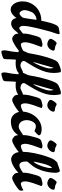

<svg xmlns="http://www.w3.org/2000/svg" viewBox="917 -1688 905 2789"><g transform="rotate(90 1369.5 -293.5)"><path d="M466 -708Q471 -698 471 -689Q471 -684 465.5 -667Q460 -650 453.5 -630Q447 -610 440.5 -591.5Q434 -573 432 -564Q422 -525 408 -473.5Q394 -422 381.5 -368.5Q369 -315 360 -264.5Q351 -214 351 -176Q351 -168 353 -158.5Q355 -149 359 -141Q363 -133 369.5 -127Q376 -121 385 -121Q392 -121 403 -128.5Q414 -136 426 -145.5Q438 -155 450 -164.5Q462 -174 470 -178Q478 -177 479 -165.5Q480 -154 480 -142Q480 -131 477 -126Q474 -121 466 -113Q445 -93 424.5 -67Q404 -41 381 -24Q367 -15 351 -9Q335 -3 318 -3Q298 -3 284 -9.5Q270 -16 260.5 -26.5Q251 -37 245 -50.5Q239 -64 236 -79Q226 -64 213 -49.5Q200 -35 184.5 -23Q169 -11 152 -3.5Q135 4 116 4Q85 4 62 -12.5Q39 -29 24 -54Q9 -79 2 -109Q-5 -139 -5 -165Q-5 -226 17.5 -277Q40 -328 78 -365Q116 -402 167.5 -422Q219 -442 276 -441Q281 -465 289.5 -503.5Q298 -542 309.5 -580.5Q321 -619 336 -650Q351 -681 369 -690Q377 -694 389.5 -696.5Q402 -699 416 -701.5Q430 -704 443.5 -705.5Q457 -707 466 -708ZM122 -194Q122 -186 125.5 -174Q129 -162 135 -151Q141 -140 149.5 -132.5Q158 -125 168 -125Q178 -125 189 -131Q200 -137 210 -146.5Q220 -156 227 -167.5Q234 -179 236 -190Q245 -244 251.5 -285Q258 -326 263 -371Q245 -371 227 -365Q209 -359 193.5 -348.5Q178 -338 165.5 -324Q153 -310 147 -294Q138 -271 130 -245.5Q122 -220 122 -194Z M599 -664Q615 -662 628.5 -653.5Q642 -645 658 -642Q663 -641 671.5 -640Q680 -639 688.5 -637Q697 -635 703.5 -631Q710 -627 710 -620Q710 -603 701.5 -586.5Q693 -570 679.5 -557Q666 -544 649 -536Q632 -528 615 -528Q606 -528 593 -531.5Q580 -535 568 -541.5Q556 -548 547.5 -557Q539 -566 539 -577Q539 -585 545.5 -598.5Q552 -612 561 -625.5Q570 -639 580.5 -650Q591 -661 599 -664ZM658 -446Q650 -420 638 -389Q626 -358 615 -325.5Q604 -293 596.5 -261.5Q589 -230 589 -203Q589 -195 590.5 -185Q592 -175 595.5 -166Q599 -157 605 -150.5Q611 -144 621 -144Q630 -144 643.5 -147.5Q657 -151 671 -157Q685 -163 697.5 -169.5Q710 -176 717 -182Q722 -171 722.5 -163.5Q723 -156 723 -144Q723 -134 720 -128Q717 -122 710 -115Q698 -104 676 -87.5Q654 -71 628.5 -55.5Q603 -40 578.5 -29Q554 -18 538 -18Q523 -18 507 -28.5Q491 -39 481 -50Q472 -61 468 -76Q464 -91 462.5 -107.5Q461 -124 461.5 -140.5Q462 -157 462 -170Q462 -224 473.5 -272Q485 -320 500 -371Q505 -390 516.5 -412Q528 -434 551 -442Q578 -451 606 -456.5Q634 -462 658 -446Z M1001 -726Q1013 -726 1024 -720Q1035 -670 1035 -623Q1035 -563 1019.5 -508.5Q1004 -454 980 -403Q956 -352 926.5 -304Q897 -256 869 -209Q865 -203 863 -199Q861 -195 861 -187Q861 -164 882 -151Q903 -138 924 -138Q941 -138 954.5 -144Q968 -150 981 -156.5Q994 -163 1007 -169Q1020 -175 1037 -175Q1039 -167 1040.5 -158Q1042 -149 1042 -140Q1042 -113 1017.5 -97.5Q993 -82 960 -75Q927 -68 893.5 -68Q860 -68 843 -73Q840 -58 838.5 -35.5Q837 -13 836.5 11Q836 35 835.5 57.5Q835 80 832 94Q829 108 816 114.5Q803 121 791 124Q775 128 758.5 133.5Q742 139 725 139Q720 139 716 134.5Q712 130 710 124Q708 118 707 112Q706 106 706 102Q706 75 712.5 45Q719 15 723 -12Q726 -33 728 -53.5Q730 -74 732 -95Q732 -97 732.5 -99Q733 -101 733 -103Q733 -110 726 -110.5Q719 -111 712.5 -113Q706 -115 702.5 -123.5Q699 -132 705 -156Q708 -168 717 -188.5Q726 -209 732 -220Q746 -246 751.5 -278Q757 -310 762 -339Q768 -373 780 -423.5Q792 -474 807 -523.5Q822 -573 839 -615Q856 -657 873 -675Q880 -682 897 -691Q914 -700 934 -708Q954 -716 972.5 -721Q991 -726 1001 -726ZM954 -601Q928 -508 912.5 -453.5Q897 -399 888.5 -370.5Q880 -342 877.5 -333.5Q875 -325 875 -322Q889 -338 905.5 -370Q922 -402 936 -438Q950 -474 959.5 -508.5Q969 -543 969 -564Q969 -573 967 -592Q965 -611 959 -621Z M1322 -726Q1334 -726 1345 -720Q1356 -670 1356 -623Q1356 -563 1340.5 -508.5Q1325 -454 1301 -403Q1277 -352 1247.5 -304Q1218 -256 1190 -209Q1186 -203 1184 -199Q1182 -195 1182 -187Q1182 -164 1203 -151Q1224 -138 1245 -138Q1262 -138 1275.5 -144Q1289 -150 1302 -156.5Q1315 -163 1328 -169Q1341 -175 1358 -175Q1360 -167 1361.5 -158Q1363 -149 1363 -140Q1363 -113 1338.5 -97.5Q1314 -82 1281 -75Q1248 -68 1214.5 -68Q1181 -68 1164 -73Q1161 -58 1159.5 -35.5Q1158 -13 1157.5 11Q1157 35 1156.5 57.5Q1156 80 1153 94Q1150 108 1137 114.5Q1124 121 1112 124Q1096 128 1079.5 133.5Q1063 139 1046 139Q1041 139 1037 134.5Q1033 130 1031 124Q1029 118 1028 112Q1027 106 1027 102Q1027 75 1033.5 45Q1040 15 1044 -12Q1047 -33 1049 -53.5Q1051 -74 1053 -95Q1053 -97 1053.5 -99Q1054 -101 1054 -103Q1054 -110 1047 -110.5Q1040 -111 1033.5 -113Q1027 -115 1023.5 -123.5Q1020 -132 1026 -156Q1029 -168 1038 -188.5Q1047 -209 1053 -220Q1067 -246 1072.5 -278Q1078 -310 1083 -339Q1089 -373 1101 -423.5Q1113 -474 1128 -523.5Q1143 -573 1160 -615Q1177 -657 1194 -675Q1201 -682 1218 -691Q1235 -700 1255 -708Q1275 -716 1293.5 -721Q1312 -726 1322 -726ZM1275 -601Q1249 -508 1233.5 -453.5Q1218 -399 1209.5 -370.5Q1201 -342 1198.5 -333.5Q1196 -325 1196 -322Q1210 -338 1226.5 -370Q1243 -402 1257 -438Q1271 -474 1280.5 -508.5Q1290 -543 1290 -564Q1290 -573 1288 -592Q1286 -611 1280 -621Z M1486 -664Q1502 -662 1515.5 -653.5Q1529 -645 1545 -642Q1550 -641 1558.5 -640Q1567 -639 1575.5 -637Q1584 -635 1590.5 -631Q1597 -627 1597 -620Q1597 -603 1588.5 -586.5Q1580 -570 1566.5 -557Q1553 -544 1536 -536Q1519 -528 1502 -528Q1493 -528 1480 -531.5Q1467 -535 1455 -541.5Q1443 -548 1434.5 -557Q1426 -566 1426 -577Q1426 -585 1432.5 -598.5Q1439 -612 1448 -625.5Q1457 -639 1467.5 -650Q1478 -661 1486 -664ZM1545 -446Q1537 -420 1525 -389Q1513 -358 1502 -325.5Q1491 -293 1483.5 -261.5Q1476 -230 1476 -203Q1476 -195 1477.5 -185Q1479 -175 1482.5 -166Q1486 -157 1492 -150.5Q1498 -144 1508 -144Q1517 -144 1530.5 -147.5Q1544 -151 1558 -157Q1572 -163 1584.5 -169.5Q1597 -176 1604 -182Q1609 -171 1609.5 -163.5Q1610 -156 1610 -144Q1610 -134 1607 -128Q1604 -122 1597 -115Q1585 -104 1563 -87.5Q1541 -71 1515.5 -55.5Q1490 -40 1465.5 -29Q1441 -18 1425 -18Q1410 -18 1394 -28.5Q1378 -39 1368 -50Q1359 -61 1355 -76Q1351 -91 1349.5 -107.5Q1348 -124 1348.5 -140.5Q1349 -157 1349 -170Q1349 -224 1360.5 -272Q1372 -320 1387 -371Q1392 -390 1403.5 -412Q1415 -434 1438 -442Q1465 -451 1493 -456.5Q1521 -462 1545 -446Z M1853 -446Q1863 -446 1878 -444.5Q1893 -443 1906.5 -439Q1920 -435 1930 -426.5Q1940 -418 1940 -405V-401Q1928 -384 1912.5 -370Q1897 -356 1880 -342Q1863 -348 1845.5 -355Q1828 -362 1809 -362Q1786 -362 1769.5 -348.5Q1753 -335 1742 -314.5Q1731 -294 1725.5 -271Q1720 -248 1720 -230Q1720 -209 1725.5 -188Q1731 -167 1742.5 -150.5Q1754 -134 1771.5 -123.5Q1789 -113 1814 -113Q1833 -113 1851 -122Q1869 -131 1885 -142Q1901 -153 1916.5 -163.5Q1932 -174 1947 -176Q1947 -168 1948 -159Q1949 -150 1949 -142Q1949 -139 1949.5 -131.5Q1950 -124 1948 -121Q1945 -114 1937 -103Q1929 -92 1919.5 -80.5Q1910 -69 1900 -59Q1890 -49 1884 -44Q1851 -18 1813 -8.5Q1775 1 1737 1Q1704 1 1678 -12.5Q1652 -26 1634 -48Q1616 -70 1606 -98.5Q1596 -127 1596 -157Q1596 -211 1615 -263Q1634 -315 1667.5 -355.5Q1701 -396 1748.5 -421Q1796 -446 1853 -446Z M2074 -664Q2090 -662 2103.5 -653.5Q2117 -645 2133 -642Q2138 -641 2146.5 -640Q2155 -639 2163.5 -637Q2172 -635 2178.5 -631Q2185 -627 2185 -620Q2185 -603 2176.5 -586.5Q2168 -570 2154.5 -557Q2141 -544 2124 -536Q2107 -528 2090 -528Q2081 -528 2068 -531.5Q2055 -535 2043 -541.5Q2031 -548 2022.5 -557Q2014 -566 2014 -577Q2014 -585 2020.5 -598.5Q2027 -612 2036 -625.5Q2045 -639 2055.5 -650Q2066 -661 2074 -664ZM2133 -446Q2125 -420 2113 -389Q2101 -358 2090 -325.5Q2079 -293 2071.5 -261.5Q2064 -230 2064 -203Q2064 -195 2065.5 -185Q2067 -175 2070.5 -166Q2074 -157 2080 -150.5Q2086 -144 2096 -144Q2105 -144 2118.5 -147.5Q2132 -151 2146 -157Q2160 -163 2172.5 -169.5Q2185 -176 2192 -182Q2197 -171 2197.5 -163.5Q2198 -156 2198 -144Q2198 -134 2195 -128Q2192 -122 2185 -115Q2173 -104 2151 -87.5Q2129 -71 2103.5 -55.5Q2078 -40 2053.5 -29Q2029 -18 2013 -18Q1998 -18 1982 -28.5Q1966 -39 1956 -50Q1947 -61 1943 -76Q1939 -91 1937.5 -107.5Q1936 -124 1936.5 -140.5Q1937 -157 1937 -170Q1937 -224 1948.5 -272Q1960 -320 1975 -371Q1980 -390 1991.5 -412Q2003 -434 2026 -442Q2053 -451 2081 -456.5Q2109 -462 2133 -446Z M2455 -711Q2463 -711 2469 -703.5Q2475 -696 2478.5 -686Q2482 -676 2483.5 -665.5Q2485 -655 2485 -649Q2485 -583 2469.5 -512.5Q2454 -442 2425 -382Q2405 -339 2378 -306Q2351 -273 2322 -238Q2321 -223 2321.5 -203Q2322 -183 2327.5 -165Q2333 -147 2344 -135Q2355 -123 2375 -123Q2390 -123 2405.5 -129Q2421 -135 2436.5 -144Q2452 -153 2466 -162.5Q2480 -172 2492 -180Q2497 -173 2497.5 -161.5Q2498 -150 2498 -139Q2498 -132 2495 -125Q2492 -118 2487 -113Q2472 -96 2448.5 -77Q2425 -58 2397.5 -41.5Q2370 -25 2341.5 -14Q2313 -3 2290 -3Q2285 -3 2280 -3Q2275 -3 2270 -5Q2239 -14 2221.5 -32Q2204 -50 2195 -73Q2186 -96 2183.5 -122.5Q2181 -149 2181 -175Q2181 -214 2186.5 -258.5Q2192 -303 2201.5 -348.5Q2211 -394 2223 -438Q2235 -482 2248 -519Q2256 -542 2263.5 -562Q2271 -582 2280 -601Q2289 -620 2302 -637Q2315 -654 2333 -671Q2339 -673 2357.5 -679.5Q2376 -686 2397 -693Q2418 -700 2435.5 -705.5Q2453 -711 2455 -711ZM2322 -328Q2339 -338 2356 -371Q2373 -404 2386.5 -442Q2400 -480 2408 -516Q2416 -552 2416 -570Q2416 -577 2415.5 -583.5Q2415 -590 2414 -597Q2396 -586 2380.5 -551Q2365 -516 2353.5 -473Q2342 -430 2334 -389.5Q2326 -349 2322 -328Z M2620 -664Q2636 -662 2649.5 -653.5Q2663 -645 2679 -642Q2684 -641 2692.5 -640Q2701 -639 2709.5 -637Q2718 -635 2724.5 -631Q2731 -627 2731 -620Q2731 -603 2722.5 -586.5Q2714 -570 2700.5 -557Q2687 -544 2670 -536Q2653 -528 2636 -528Q2627 -528 2614 -531.5Q2601 -535 2589 -541.5Q2577 -548 2568.5 -557Q2560 -566 2560 -577Q2560 -585 2566.5 -598.5Q2573 -612 2582 -625.5Q2591 -639 2601.5 -650Q2612 -661 2620 -664ZM2679 -446Q2671 -420 2659 -389Q2647 -358 2636 -325.5Q2625 -293 2617.5 -261.5Q2610 -230 2610 -203Q2610 -195 2611.5 -185Q2613 -175 2616.5 -166Q2620 -157 2626 -150.5Q2632 -144 2642 -144Q2651 -144 2664.5 -147.5Q2678 -151 2692 -157Q2706 -163 2718.5 -169.5Q2731 -176 2738 -182Q2743 -171 2743.5 -163.5Q2744 -156 2744 -144Q2744 -134 2741 -128Q2738 -122 2731 -115Q2719 -104 2697 -87.5Q2675 -71 2649.5 -55.5Q2624 -40 2599.5 -29Q2575 -18 2559 -18Q2544 -18 2528 -28.5Q2512 -39 2502 -50Q2493 -61 2489 -76Q2485 -91 2483.5 -107.5Q2482 -124 2482.5 -140.5Q2483 -157 2483 -170Q2483 -224 2494.5 -272Q2506 -320 2521 -371Q2526 -390 2537.5 -412Q2549 -434 2572 -442Q2599 -451 2627 -456.5Q2655 -462 2679 -446Z"/></g></svg>

Font: Praegefest
Style: Regular
Weight: 600
Designer: Peter Wiegel nach alter Vorlage
Foundry: Peter Wiegel
Version: Version 1.000